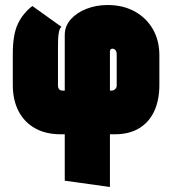

<svg xmlns="http://www.w3.org/2000/svg" viewBox="-20 -528 687 765"><path d="M31 -314V-190Q31 -129 54 -85Q77 -41 119.5 -17Q162 7 222 7H238V192L418 217V7H438Q495 7 534.5 -17Q574 -41 594.5 -85Q615 -129 615 -190V-308Q615 -366 589.5 -411Q564 -456 517.5 -482Q471 -508 408 -508Q364 -508 325 -493Q286 -478 262 -451Q238 -424 238 -389V-167H228Q224 -167 220 -169Q216 -171 213.5 -175.5Q211 -180 211 -187V-342Q211 -354 211.5 -370.5Q212 -387 215 -401.5Q218 -416 225 -421L109 -504Q72 -476 51.5 -433.5Q31 -391 31 -314ZM424 -167H418V-323Q418 -326 419 -328.5Q420 -331 422.5 -332.5Q425 -334 428 -334Q433 -334 436.5 -331.5Q440 -329 442 -325.5Q444 -322 444.5 -318Q445 -314 445 -310V-187Q445 -181 442 -176.5Q439 -172 434.5 -169.5Q430 -167 424 -167Z"/></svg>

Font: Advent Pro Black
Style: Regular
Weight: 900
Version: Version 3.000